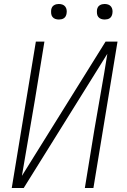

<svg xmlns="http://www.w3.org/2000/svg" viewBox="-20 -944 640 964"><path d="M39 0 160 -735H203L155 -441Q139 -346 122.5 -251Q106 -156 90 -61L510 -735H570L449 0H406L454 -294Q470 -389 487 -484Q504 -579 519 -674L99 0ZM506 -846Q496 -846 487.5 -849Q479 -852 473.5 -859Q468 -866 467 -875.5Q466 -885 467 -895Q468 -901 471 -907Q474 -913 480 -917Q486 -921 492.5 -922.5Q499 -924 505 -924Q515 -924 523.5 -921Q532 -918 537.5 -911Q543 -904 544.5 -894.5Q546 -885 544 -875Q543 -869 540 -863Q537 -857 531.5 -853Q526 -849 519 -847.5Q512 -846 506 -846ZM276 -846Q266 -846 257.5 -849Q249 -852 243.5 -859Q238 -866 237 -875.5Q236 -885 237 -895Q238 -901 241 -907Q244 -913 250 -917Q256 -921 262.5 -922.5Q269 -924 275 -924Q285 -924 293.5 -921Q302 -918 307.5 -911Q313 -904 314.5 -894.5Q316 -885 314 -875Q313 -869 310 -863Q307 -857 301.5 -853Q296 -849 289 -847.5Q282 -846 276 -846Z"/></svg>

Font: Iosevka Extralight Extended
Style: Italic
Weight: 200
Width: 7
Italic angle: -9°
Monospace: yes
Designer: Belleve Invis
Foundry: Belleve Invis
Version: Version 32.5.0; ttfautohint (v1.8.4)